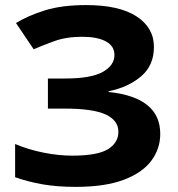

<svg xmlns="http://www.w3.org/2000/svg" viewBox="-20 -727 700 757"><path d="M586.9 -542Q586.9 -468.8 536.1 -425.8Q485.4 -382.8 408.2 -367.2V-364.3Q611.8 -343.3 611.8 -199.2Q611.8 -140.6 576.7 -93.3Q541.5 -45.9 467.8 -18.1Q394 9.8 278.3 9.8Q206.1 9.8 149.2 0Q92.3 -9.8 39.6 -28.3V-159.2Q93.3 -136.7 152.6 -125Q211.9 -113.3 264.6 -113.3Q364.3 -113.3 405.5 -138.7Q446.8 -164.1 446.8 -207.5Q446.8 -252.4 396.5 -275.6Q346.2 -298.8 236.8 -298.8H168.9V-417.5H237.8Q337.9 -417.5 384.5 -443.1Q431.2 -468.8 431.2 -510.3Q431.2 -545.9 397 -564Q362.8 -582 304.7 -582Q241.2 -582 194.3 -564.9Q147.5 -547.9 112.8 -532.7L43 -636.2Q90.8 -665.5 157.5 -686.3Q224.1 -707 319.3 -707Q449.7 -707 518.3 -662.4Q586.9 -617.7 586.9 -542Z"/></svg>

Font: Lunasima
Style: Bold
Weight: 700
Designer: The DocRepair Project, Monotype Design Team
Foundry: Google
Version: Version 2.009